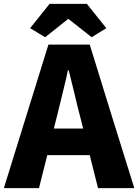

<svg xmlns="http://www.w3.org/2000/svg" viewBox="-28 -975 716 995"><path d="M-8 0 223 -744H437L552 -372L668 0H480L437 -171H217L174 0ZM251 -309H403L387 -372Q376 -411 356 -498Q337 -575 328 -611H324Q321 -599 316 -574Q303 -518 296 -490Q293 -477 287 -453Q274 -398 267 -372ZM206 -782 128 -829 229 -955H325H422L523 -829L447 -782L328 -876H324Z"/></svg>

Font: GenSekiGothic TW H
Style: Regular
Weight: 900
Version: Version 1.501;PS 1;hotconv 16.6.51;makeotf.lib2.5.65220